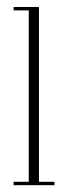

<svg xmlns="http://www.w3.org/2000/svg" viewBox="-20 -544 199 564"><path d="M20 0V-10H64.5V-513.5H20V-523.5H94.5V-10H140V0Z"/></svg>

Font: Imbue 100pt Thin
Style: Regular
Weight: 100
Designer: Tyler Finck
Foundry: Etcetera Type Company
Version: Version 1.102; ttfautohint (v1.8.3)